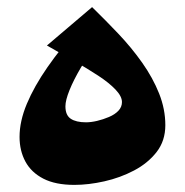

<svg xmlns="http://www.w3.org/2000/svg" viewBox="-20 -510 520 540"><path d="M189 10Q136 10 102 -7.5Q68 -25 51.5 -55.5Q35 -86 35 -125Q35 -169 55.5 -218Q76 -267 113.5 -321Q151 -375 202 -432L252 -385Q227 -353 207 -319Q187 -285 175.5 -256.5Q164 -228 164 -211Q164 -186 179 -176Q194 -166 222 -166Q236 -166 253 -170Q270 -174 286.5 -181Q303 -188 313 -198.5Q323 -209 323 -223Q323 -239 305 -258Q287 -277 256.5 -297Q226 -317 188.5 -338.5Q151 -360 112 -382L239 -490Q276 -454 313 -415Q350 -376 380 -333.5Q410 -291 427.5 -247Q445 -203 445 -158Q445 -114 420.5 -82.5Q396 -51 357 -30.5Q318 -10 273.5 0Q229 10 189 10Z"/></svg>

Font: Marhey Light SemiBold
Style: Regular
Weight: 600
Version: Version 1.000